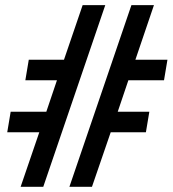

<svg xmlns="http://www.w3.org/2000/svg" viewBox="-20 -718 664 738"><path d="M59.3 0H146.3L384.6 -698.2H297.6L225.9 -488.3H90.6L77.4 -409.4H198.9L158 -288.4H21L7.8 -209.5H131ZM246.8 0H333.5L405.5 -209.5H540.8L554 -288.4H432.5L473.4 -409.4H610.4L623.6 -488.3H500.4L571.7 -698.2H485.1Z"/></svg>

Font: Margiela Mono Italic Medium It
Style: Regular
Weight: 500
Designer: Mike Abbink, Paul van der Laan, Pieter van Rosmalen
Foundry: Bold Monday
Version: Version 2.003 2021